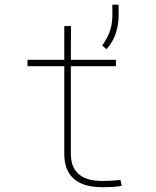

<svg xmlns="http://www.w3.org/2000/svg" viewBox="-20 -781 660 811"><path d="M279.8 -670.9 279.3 -528.3H469.7V-501.5H279.3V-126.5Q280.3 -95.7 290.3 -75Q300.3 -54.2 317.9 -41.3Q335.4 -28.3 359.1 -22.5Q382.8 -16.6 411.1 -16.6Q450.7 -16.6 488.8 -21L494.1 3.9Q474.1 7.8 454.1 8.8Q434.1 9.8 413.6 9.8Q378.4 9.8 349.1 2.7Q319.8 -4.4 298.3 -20.5Q276.9 -36.6 264.6 -62.5Q252.4 -88.4 251.5 -126.5V-501.5H96.2V-528.3H251.5V-670.9ZM481 -710.9Q480 -671.9 468 -637.2Q456.1 -602.5 429.7 -573.2L411.6 -588.9Q432.1 -616.7 442.9 -645.8Q453.6 -674.8 454.6 -710V-761.2H481Z"/></svg>

Font: Roboto Mono Thin
Style: Regular
Weight: 250
Designer: Google
Version: Version 2.000985; 2015; ttfautohint (v1.3)